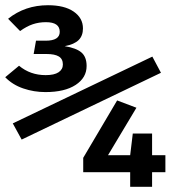

<svg xmlns="http://www.w3.org/2000/svg" viewBox="-27 -716 654 736"><path d="M291 -607Q291 -579 274.5 -562.5Q258 -546 221 -539Q265 -532 285 -515Q305 -498 305 -463Q305 -418 263 -390.5Q221 -363 147 -363Q103 -363 62 -377Q21 -391 -7 -420L46 -464Q89 -428 148 -428Q181 -428 197.5 -439Q214 -450 214 -469Q214 -490 198.5 -499.5Q183 -509 151 -509H102L111 -560H148Q202 -560 202 -594Q202 -631 149 -631Q122 -631 98.5 -623Q75 -615 50 -597L4 -644Q69 -696 157 -696Q220 -696 255.5 -671.5Q291 -647 291 -607ZM22 -243 557 -499 590 -437 56 -181ZM556 0H472V-56H292V-111L422 -331L496 -303L387 -121H472L482 -204H556V-121H607V-56H556Z"/></svg>

Font: Fira Mono Medium
Style: Regular
Weight: 500
Designer: Carrois Corporate & Edenspiekermann AG
Foundry: Carrois Corporate GbR & Edenspiekermann AG
Version: Version 3.206